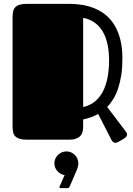

<svg xmlns="http://www.w3.org/2000/svg" viewBox="-20 -721 686 991"><path d="M486.8 -132.8Q468.3 -122.6 449 -115.7Q429.7 -108.9 409.2 -104.5V-67.9Q409.2 -52.2 405.8 -39.8Q402.3 -27.3 393.8 -18.6Q385.3 -9.8 371.3 -4.9Q357.4 0 336.4 0H120.1Q96.7 0 82 -4.4Q67.4 -8.8 59.1 -17.1Q50.8 -25.4 47.9 -38.1Q44.9 -50.8 44.9 -67.9V-632.8Q44.9 -649.9 47.9 -662.6Q50.8 -675.3 59.1 -683.8Q67.4 -692.4 82 -696.8Q96.7 -701.2 120.1 -701.2H337.9Q373 -701.2 407 -695.3Q440.9 -689.5 471.4 -676.5Q502 -663.6 527.6 -642.1Q553.2 -620.6 572 -589.1Q590.8 -557.6 601.3 -515.6Q611.8 -473.6 611.8 -418.9Q611.8 -372.1 606 -334Q600.1 -295.9 589.8 -265.1Q579.6 -234.4 565.2 -210.7Q550.8 -187 533.2 -168.9L630.9 -40Q635.7 -33.2 635.7 -26.9Q635.7 -19.5 630.6 -14.2Q625.5 -8.8 619.6 -5.4L590.3 11.7Q586.9 13.7 583.3 14.9Q579.6 16.1 575.7 16.1Q570.3 16.1 564.9 12.7Q559.6 9.3 555.2 1ZM543 -410.2Q543 -454.1 535.2 -491.2Q527.3 -528.3 511.2 -556.6Q495.1 -585 469.7 -603.5Q444.3 -622.1 409.2 -628.9V-168.5Q444.3 -176.3 469.7 -197Q495.1 -217.8 511.2 -249Q527.3 -280.3 535.2 -321Q543 -361.8 543 -410.2ZM260.7 122.1Q260.7 109.4 265.6 98.1Q270.5 86.9 279.1 78.6Q287.6 70.3 298.8 65.4Q310.1 60.5 322.8 60.5Q335.4 60.5 346.7 65.4Q357.9 70.3 366.2 78.6Q374.5 86.9 379.4 98.1Q384.3 109.4 384.3 122.1Q384.3 130.4 382.1 139.2Q379.9 147.9 377 154.8L341.8 236.8Q338.9 243.7 336.7 246.8Q334.5 250 326.7 250H294.4Q286.6 250 286.6 244.6Q286.6 243.2 289.1 238.3L313.5 182.6Q302.7 181.2 293.2 175.8Q283.7 170.4 276.4 162.4Q269 154.3 264.9 144Q260.7 133.8 260.7 122.1Z"/></svg>

Font: Fascinate
Style: Regular
Weight: 900
Designer: Astigmatic (AOETI)
Foundry: Astigmatic (AOETI)
Version: Version 1.000